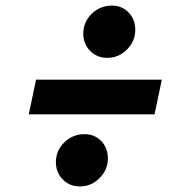

<svg xmlns="http://www.w3.org/2000/svg" viewBox="-20 -706 640 687"><path d="M364 -499Q327 -499 302.5 -524Q278 -549 278 -586Q278 -627 308 -656.5Q338 -686 381 -686Q416 -686 440 -661.5Q464 -637 464 -599Q464 -559 434.5 -529Q405 -499 364 -499ZM83 -297 109 -421H559L533 -297ZM266 -39Q229 -39 204.5 -64Q180 -89 180 -126Q180 -167 210 -196.5Q240 -226 283 -226Q318 -226 342 -201.5Q366 -177 366 -139Q366 -99 336.5 -69Q307 -39 266 -39Z"/></svg>

Font: Red Hat Mono
Style: Bold Italic
Weight: 700
Italic angle: -12°
Monospace: yes
Designer: Pentagram, MCKL
Foundry: Pentagram, MCKL
Version: Version 1.023; ttfautohint (v1.8.3)